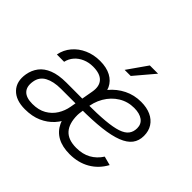

<svg xmlns="http://www.w3.org/2000/svg" viewBox="-168 -989 1231 1231"><g transform="rotate(45 447.5 -373.0)"><path d="M184.6 9.3Q102.1 9.3 60.3 -34.9Q18.6 -79.1 31.2 -153.8Q38.6 -196.8 63.5 -229.7Q88.4 -262.7 134.8 -281.2Q181.2 -299.8 252.4 -299.8Q278.8 -299.8 303.5 -299.8Q328.1 -299.8 355.5 -299.6Q382.8 -299.3 416.5 -299.3L411.6 -247.1Q373.5 -247.1 333 -247.1Q292.5 -247.1 255.9 -247.1Q189 -247.1 146.5 -224.4Q104 -201.7 96.2 -152.3Q87.9 -101.6 113 -75.2Q138.2 -48.8 194.3 -48.8Q250 -48.8 288.8 -71Q327.6 -93.3 350.6 -130.1Q373.5 -167 380.9 -210L410.6 -377.4Q420.4 -433.1 392.6 -463.4Q364.7 -493.7 300.8 -493.7Q262.2 -493.7 230 -479.7Q197.8 -465.8 176.3 -441.2Q154.8 -416.5 147.5 -383.8L81.5 -384.3Q90.8 -433.6 122.6 -471.2Q154.3 -508.8 201.9 -530Q249.5 -551.3 307.1 -551.3Q365.7 -551.3 405.8 -529.8Q445.8 -508.3 463.9 -470Q481.9 -431.6 473.1 -381.8L435.5 -155.3L430.2 -154.3Q413.1 -107.4 379.9 -70.6Q346.7 -33.7 298.1 -12.2Q249.5 9.3 184.6 9.3ZM590.8 10.3Q524.9 10.3 480 -14.2Q435.1 -38.6 412.1 -86.9Q389.2 -135.3 389.2 -205.6Q389.2 -279.8 410.9 -343Q432.6 -406.2 471.7 -452.9Q510.7 -499.5 563.5 -525.6Q616.2 -551.8 678.7 -551.8Q730 -551.8 767.3 -534.7Q804.7 -517.6 825.2 -485.8Q845.7 -454.1 845.7 -410.2Q845.7 -365.7 822.3 -334.7Q798.8 -303.7 748.8 -284.2Q698.7 -264.6 620.4 -255.6Q542 -246.6 432.1 -246.6L439 -298.3Q536.6 -298.3 602.3 -304.2Q668 -310.1 707 -323.2Q746.1 -336.4 763.2 -358.9Q780.3 -381.3 780.3 -414.1Q780.3 -451.7 752.2 -472.2Q724.1 -492.7 674.8 -492.7Q616.7 -492.7 569.6 -463.6Q522.5 -434.6 492.7 -383.8Q462.9 -333 457.5 -267.1Q454.6 -248.5 452.6 -236.6Q450.7 -224.6 450 -216.8Q449.2 -209 449.2 -202.6Q449.2 -125.5 484.4 -86.9Q519.5 -48.3 592.8 -48.3Q649.9 -48.3 691.9 -71.5Q733.9 -94.7 761.7 -138.2L822.3 -122.1Q787.6 -58.1 728 -23.9Q668.5 10.3 590.8 10.3ZM458.5 -621.6 552.7 -755.9H627.4L513.7 -621.6Z"/></g></svg>

Font: Inter 18pt Light
Style: Italic
Weight: 300
Italic angle: -9.3988°
Designer: Rasmus Andersson
Foundry: rsms
Version: Version 4.001;git-66647c0bb